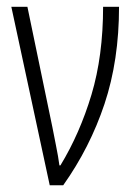

<svg xmlns="http://www.w3.org/2000/svg" viewBox="-20 -551 401 571"><path d="M13.7 -530.8H61.5L135.7 -173.3Q139.6 -151.9 146.5 -118.4Q153.3 -85 156.7 -59.1H159.7Q217.3 -153.8 252 -269.3Q286.6 -384.8 286.6 -530.8H334Q334 -371.6 290.8 -241.9Q247.6 -112.3 168 0H127.9Z"/></svg>

Font: Open Sans Condensed Light
Style: Regular
Weight: 300
Width: 3
Designer: Monotype Design Team
Foundry: Monotype Imaging Inc.
Version: Version 3.003; ttfautohint (v1.8.4)